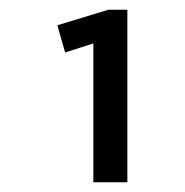

<svg xmlns="http://www.w3.org/2000/svg" viewBox="-20 -805 381 395"><path d="M242 -430H172V-733L204 -726L114 -697L98 -753L203 -785H242Z"/></svg>

Font: Pathway Extreme 8pt Thin Light
Style: Regular
Weight: 300
Version: Version 1.001;gftools[0.9.26]